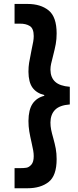

<svg xmlns="http://www.w3.org/2000/svg" viewBox="-20 -832 403 998"><path d="M55.7 146.5V42H83Q104 42 117.4 39.8Q130.9 37.6 143.1 23.7Q155.3 9.8 155.3 -20.5Q155.3 -34.2 152.6 -49.8Q149.9 -65.4 144.5 -88.9Q136.7 -122.6 132.3 -148.7Q127.9 -174.8 127.9 -203.1Q128.4 -261.7 149.2 -292.7Q169.9 -323.7 210 -334V-337.9Q169.4 -348.1 148.9 -376.5Q128.4 -404.8 127.9 -459Q127.9 -484.9 131.3 -505.4Q134.8 -525.9 143.6 -570.3Q149.9 -600.1 152.6 -615.2Q155.3 -630.4 155.3 -644.5Q155.3 -684.1 134.8 -696.8Q114.3 -709.5 83 -709H55.7V-811.5H123Q191.4 -811.5 232.9 -777.8Q274.4 -744.1 274.4 -658.2Q274.4 -628.4 269.8 -603Q265.1 -577.6 255.9 -542Q249 -515.6 245.6 -500.2Q242.2 -484.9 242.2 -469.7Q242.7 -429.2 266.8 -407Q291 -384.8 342.8 -380.9V-289.1Q290 -285.2 266.4 -261.2Q242.7 -237.3 242.2 -195.3Q242.2 -176.3 245.8 -158Q249.5 -139.6 256.8 -114.3Q265.1 -84.5 269.8 -59.6Q274.4 -34.7 274.4 -4.9Q274.4 81.1 232.9 113.8Q191.4 146.5 123 146.5Z"/></svg>

Font: Reddit Sans Strawberry ExBold
Style: Regular
Weight: 800
Designer: Stephen Hutchings
Foundry: Reddit
Version: Version 1.013